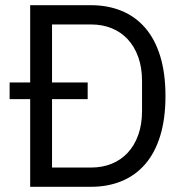

<svg xmlns="http://www.w3.org/2000/svg" viewBox="-20 -718 714 738"><path d="M96 -337H17V-401H96V-698H330Q395 -698 448 -676Q501 -654 538.5 -610.5Q576 -567 596 -501.5Q616 -436 616 -349Q616 -262 596 -196.5Q576 -131 538.5 -87.5Q501 -44 448 -22Q395 0 330 0H96ZM330 -74Q373 -74 409 -88.5Q445 -103 471 -131Q497 -159 511.5 -199.5Q526 -240 526 -292V-406Q526 -458 511.5 -498.5Q497 -539 471 -567Q445 -595 409 -609.5Q373 -624 330 -624H180V-401H317V-337H180V-74Z"/></svg>

Font: IBM Plex Sans Hebrew
Style: Regular
Weight: 400
Designer: Mike Abbink, Paul van der Laan, Pieter van Rosmalen, Yanek Iontef
Foundry: Bold Monday
Version: Version 1.2